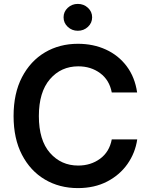

<svg xmlns="http://www.w3.org/2000/svg" viewBox="-20 -964 777 994"><path d="M383.3 9.8Q287.6 9.8 212.4 -34.7Q137.2 -79.1 93.8 -162.6Q50.3 -246.1 50.3 -363.3Q50.3 -481 94 -564.7Q137.7 -648.4 212.9 -692.9Q288.1 -737.3 383.3 -737.3Q462.9 -737.3 528.1 -707.5Q593.3 -677.7 635.7 -621.3Q678.2 -564.9 689.9 -485.4H558.6Q546.4 -549.8 498.5 -585.2Q450.7 -620.6 385.3 -620.6Q295.9 -620.6 238.5 -554Q181.2 -487.3 181.2 -363.3Q181.2 -237.8 238.8 -172.4Q296.4 -106.9 384.8 -106.9Q450.2 -106.9 498.3 -142.3Q546.4 -177.7 558.6 -242.2H690.4Q680.2 -172.4 640.1 -115.2Q600.1 -58.1 534.7 -24.2Q469.2 9.8 383.3 9.8ZM382.8 -804.7Q352.5 -804.7 330.8 -825Q309.1 -845.2 309.1 -874.5Q309.1 -903.3 330.8 -923.6Q352.5 -943.8 382.8 -943.8Q413.6 -943.8 435.3 -923.6Q457 -903.3 457 -874.5Q457 -845.2 435.3 -825Q413.6 -804.7 382.8 -804.7Z"/></svg>

Font: Inter-SemiBold
Style: Regular
Weight: 600
Designer: Rasmus Andersson
Foundry: rsms
Version: Version 4.000;git-a52131595